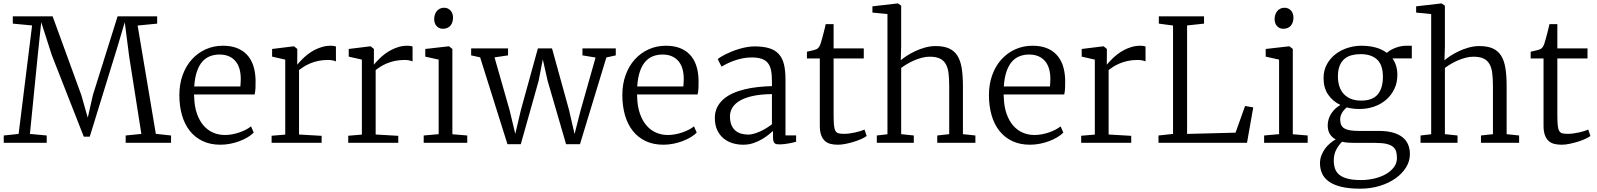

<svg xmlns="http://www.w3.org/2000/svg" viewBox="-20 -839 9383 1128"><path d="M2 -43 89.4 -52.2 168.5 -689.5 55.2 -700.2V-743.2H289.1L457.5 -281.2L495.6 -147.5L525.9 -281.2L670.9 -743.2H903.3V-700.2L788.6 -689L895.5 -52.7L984.9 -43V0H718.3V-43L810.5 -52.2L738.8 -507.8L712.9 -708.5L671.9 -569.8L507.3 -36.1H472.2L284.7 -514.2L222.2 -708.5L201.2 -508.3L155.8 -52.2L254.4 -43V0H2Z M1392.1 -331.1Q1393.1 -341.8 1393.8 -353Q1394.5 -364.3 1394.5 -375.5Q1394.5 -406.2 1387.5 -432.4Q1380.4 -458.5 1365.2 -477.5Q1350.1 -496.6 1326.4 -507.6Q1302.7 -518.6 1269.5 -518.6Q1239.7 -518.6 1214.1 -508.8Q1188.5 -499 1168.9 -477.1Q1149.4 -455.1 1137 -419.2Q1124.5 -383.3 1121.1 -331.1ZM1033.7 -280.3Q1033.7 -344.7 1053 -397.9Q1072.3 -451.2 1106.7 -489.5Q1141.1 -527.8 1188 -549.1Q1234.9 -570.3 1290 -570.3Q1378.9 -570.3 1428.5 -520Q1478 -469.7 1481.4 -372.1Q1481.4 -362.3 1481.4 -353.5Q1481.4 -335.9 1481 -322.3Q1480 -300.8 1476.1 -284.2H1120.1Q1120.1 -281.2 1120.1 -278.1Q1120.1 -274.9 1120.6 -272Q1122.1 -213.9 1137 -171.4Q1151.9 -128.9 1176.3 -101.1Q1200.7 -73.2 1232.7 -59.6Q1264.6 -45.9 1300.8 -45.9Q1322.3 -45.9 1344.5 -50Q1366.7 -54.2 1387.2 -61.3Q1407.7 -68.4 1425.3 -77.6Q1442.9 -86.9 1454.6 -96.7L1470.7 -60.1Q1456.5 -45.4 1434.8 -32.5Q1413.1 -19.5 1387.2 -9.8Q1361.3 0 1332.5 5.6Q1303.7 11.2 1274.9 11.2Q1215.3 11.2 1170.4 -10.3Q1125.5 -31.7 1095 -70.3Q1064.5 -108.9 1049.1 -162.6Q1033.7 -216.3 1033.7 -280.3Z M1575.7 -41.5 1655.8 -48.3V-488.8L1578.6 -506.3V-551.3L1705.1 -566.9H1707.5L1726.6 -551.3V-516.1L1726.1 -459.5H1726.6Q1729.5 -462.9 1737.5 -472.2Q1745.6 -481.4 1758.3 -493.9Q1771 -506.3 1788.1 -519.8Q1805.2 -533.2 1826.2 -544.4Q1847.2 -555.7 1871.6 -563Q1896 -570.3 1923.8 -570.3Q1934.1 -570.3 1941.2 -569.1Q1948.2 -567.9 1953.6 -565.9V-478Q1950.2 -480.5 1937 -483.6Q1923.8 -486.8 1907.7 -486.8Q1875.5 -486.8 1848.9 -481Q1822.3 -475.1 1801.3 -466.1Q1780.3 -457 1764.2 -446.8Q1748 -436.5 1736.8 -427.7V-48.8L1869.6 -41V0H1575.7Z M2025.9 -41.5 2106 -48.3V-488.8L2028.8 -506.3V-551.3L2155.3 -566.9H2157.7L2176.8 -551.3V-516.1L2176.3 -459.5H2176.8Q2179.7 -462.9 2187.7 -472.2Q2195.8 -481.4 2208.5 -493.9Q2221.2 -506.3 2238.3 -519.8Q2255.4 -533.2 2276.4 -544.4Q2297.4 -555.7 2321.8 -563Q2346.2 -570.3 2374 -570.3Q2384.3 -570.3 2391.4 -569.1Q2398.4 -567.9 2403.8 -565.9V-478Q2400.4 -480.5 2387.2 -483.6Q2374 -486.8 2357.9 -486.8Q2325.7 -486.8 2299.1 -481Q2272.5 -475.1 2251.5 -466.1Q2230.5 -457 2214.4 -446.8Q2198.2 -436.5 2187 -427.7V-48.8L2319.8 -41V0H2025.9Z M2469.2 -43 2557.1 -50.8V-488.8L2478.5 -506.3V-551.3L2615.7 -566.9H2618.2L2637.7 -551.3V-50.3L2725.1 -43V0H2469.2ZM2581.1 -669.9Q2569.3 -669.9 2560.1 -674.6Q2550.8 -679.2 2544.2 -686.8Q2537.6 -694.3 2534.2 -704.6Q2530.8 -714.8 2530.8 -726.6Q2530.8 -739.3 2534.4 -751.2Q2538.1 -763.2 2545.4 -772.7Q2552.7 -782.2 2563.7 -787.8Q2574.7 -793.5 2589.4 -793.5H2589.8Q2602.5 -793.5 2612.3 -788.3Q2622.1 -783.2 2628.7 -775.1Q2635.3 -767.1 2638.4 -756.6Q2641.6 -746.1 2641.6 -735.8Q2641.6 -722.2 2637.9 -710.2Q2634.3 -698.2 2627 -689.2Q2619.6 -680.2 2608.2 -675Q2596.7 -669.9 2581.5 -669.9Z M2800.8 -502 2748 -513.7V-554.7H2964.8V-513.7L2885.3 -502L2974.1 -190.9L3007.3 -52.2L3040 -191.9L3140.1 -554.7H3223.1L3323.2 -192.4L3355.5 -51.3L3391.1 -190.9L3479 -501L3401.9 -513.7V-554.7H3597.7V-513.7L3542.5 -501.5L3387.2 8.3H3305.7L3197.3 -364.3L3168.9 -490.2L3144.5 -364.3L3039.6 8.3H2961.4Z M3994.6 -331.1Q3995.6 -341.8 3996.3 -353Q3997.1 -364.3 3997.1 -375.5Q3997.1 -406.2 3990 -432.4Q3982.9 -458.5 3967.8 -477.5Q3952.6 -496.6 3929 -507.6Q3905.3 -518.6 3872.1 -518.6Q3842.3 -518.6 3816.7 -508.8Q3791 -499 3771.5 -477.1Q3752 -455.1 3739.5 -419.2Q3727.1 -383.3 3723.6 -331.1ZM3636.2 -280.3Q3636.2 -344.7 3655.5 -397.9Q3674.8 -451.2 3709.2 -489.5Q3743.7 -527.8 3790.5 -549.1Q3837.4 -570.3 3892.6 -570.3Q3981.4 -570.3 4031 -520Q4080.6 -469.7 4084 -372.1Q4084 -362.3 4084 -353.5Q4084 -335.9 4083.5 -322.3Q4082.5 -300.8 4078.6 -284.2H3722.7Q3722.7 -281.2 3722.7 -278.1Q3722.7 -274.9 3723.1 -272Q3724.6 -213.9 3739.5 -171.4Q3754.4 -128.9 3778.8 -101.1Q3803.2 -73.2 3835.2 -59.6Q3867.2 -45.9 3903.3 -45.9Q3924.8 -45.9 3947 -50Q3969.2 -54.2 3989.7 -61.3Q4010.3 -68.4 4027.8 -77.6Q4045.4 -86.9 4057.1 -96.7L4073.2 -60.1Q4059.1 -45.4 4037.4 -32.5Q4015.6 -19.5 3989.7 -9.8Q3963.9 0 3935.1 5.6Q3906.2 11.2 3877.4 11.2Q3817.9 11.2 3772.9 -10.3Q3728 -31.7 3697.5 -70.3Q3667 -108.9 3651.6 -162.6Q3636.2 -216.3 3636.2 -280.3Z M4268.6 -155.8Q4268.6 -126 4276.9 -105.5Q4285.2 -85 4299.8 -72.3Q4314.5 -59.6 4334 -54Q4353.5 -48.3 4376.5 -48.3Q4391.6 -48.3 4409.4 -53.5Q4427.2 -58.6 4445.8 -66.9Q4464.4 -75.2 4482.2 -86.2Q4500 -97.2 4515.1 -108.9V-286.1Q4452.6 -285.6 4406.2 -275.9Q4359.9 -266.1 4329.3 -249Q4298.8 -231.9 4283.7 -208Q4268.6 -184.1 4268.6 -155.8ZM4179.7 -146Q4179.7 -180.7 4193.1 -208Q4206.5 -235.4 4230 -255.9Q4253.4 -276.4 4285.4 -290.8Q4317.4 -305.2 4354.7 -314.2Q4392.1 -323.2 4432.9 -327.6Q4473.6 -332 4515.1 -333V-364.3Q4515.1 -401.4 4509.5 -427.5Q4503.9 -453.6 4490.2 -470Q4476.6 -486.3 4453.4 -493.9Q4430.2 -501.5 4395 -501.5Q4365.7 -501.5 4339.1 -495.6Q4312.5 -489.7 4289.8 -481.4Q4267.1 -473.1 4249 -463.9Q4231 -454.6 4219.2 -447.8H4218.8L4196.8 -491.7Q4201.2 -496.1 4212.6 -503.4Q4224.1 -510.7 4240.5 -519Q4256.8 -527.3 4277.1 -535.6Q4297.4 -543.9 4319.8 -550.8Q4342.3 -557.6 4366 -562Q4389.6 -566.4 4412.6 -566.4Q4463.4 -566.4 4498.3 -555.9Q4533.2 -545.4 4554.7 -522.2Q4576.2 -499 4585.4 -462.4Q4594.7 -425.8 4594.7 -373V-43.5H4657.2V-6.3Q4648.9 -3.9 4637.5 -1.2Q4626 1.5 4613.3 3.7Q4600.6 5.9 4587.6 7.6Q4574.7 9.3 4563.5 9.3Q4552.7 9.3 4544.7 8.3Q4536.6 7.3 4531.5 2.9Q4526.4 -1.5 4523.9 -10Q4521.5 -18.6 4521.5 -33.2V-69.8Q4512.2 -61.5 4495.6 -47.9Q4479 -34.2 4456.5 -21Q4434.1 -7.8 4406.2 1.7Q4378.4 11.2 4346.7 11.2Q4313.5 11.2 4283.2 2Q4252.9 -7.3 4230 -26.6Q4207 -45.9 4193.4 -75.4Q4179.7 -105 4179.7 -146Z M4796.4 -495.6H4720.7V-535.2Q4727.1 -536.6 4735.8 -538.6Q4744.6 -540.5 4753.2 -542.7Q4761.7 -544.9 4768.8 -546.9Q4775.9 -548.8 4778.8 -550.8Q4786.6 -555.7 4791.7 -563Q4796.9 -570.3 4800.8 -582Q4803.7 -590.8 4808.3 -607.2Q4813 -623.5 4817.6 -641.4Q4822.3 -659.2 4825.9 -674.8Q4829.6 -690.4 4831.1 -697.3H4877.4V-554.7H5054.7V-495.6H4877.4V-172.4Q4877.4 -130.4 4879.4 -106.4Q4881.3 -82.5 4887.9 -70.6Q4894.5 -58.6 4906.7 -55.7Q4918.9 -52.7 4939.5 -52.7H4939.9Q4955.1 -52.7 4972.4 -55.2Q4989.7 -57.6 5006.1 -61.3Q5022.5 -64.9 5036.4 -69.3Q5050.3 -73.7 5058.6 -77.6H5059.1L5071.8 -40Q5061 -31.7 5041 -22.7Q5021 -13.7 4997.3 -6.3Q4973.6 1 4948.7 6.1Q4923.8 11.2 4903.3 11.2H4902.3Q4877.9 11.2 4858.4 6.1Q4838.9 1 4825.2 -12Q4811.5 -24.9 4804 -46.4Q4796.4 -67.9 4796.4 -100.6Z M5131.3 -43 5193.8 -50.3V-756.3L5105.5 -765.1V-801.8L5252.9 -818.8H5255.4L5274.4 -805.7V-568.4L5272 -484.9Q5284.7 -496.1 5306.4 -510.5Q5328.1 -524.9 5355.5 -537.8Q5382.8 -550.8 5414.1 -559.6Q5445.3 -568.4 5476.6 -568.4Q5523.9 -568.4 5554.9 -554.7Q5585.9 -541 5604.2 -512.5Q5622.6 -483.9 5629.9 -439.5Q5637.2 -395 5637.2 -333.5V-50.8L5710.4 -43V0H5486.3V-43L5556.6 -50.8V-334Q5556.6 -377.9 5552.5 -410.2Q5548.3 -442.4 5535.9 -463.6Q5523.4 -484.9 5501 -495.4Q5478.5 -505.9 5441.4 -505.9Q5419.9 -505.9 5397.2 -500Q5374.5 -494.1 5352.5 -484.9Q5330.6 -475.6 5310.3 -463.6Q5290 -451.7 5274.4 -439.9V-50.8L5348.6 -43V0H5131.3Z M6148.4 -331.1Q6149.4 -341.8 6150.1 -353Q6150.9 -364.3 6150.9 -375.5Q6150.9 -406.2 6143.8 -432.4Q6136.7 -458.5 6121.6 -477.5Q6106.4 -496.6 6082.8 -507.6Q6059.1 -518.6 6025.9 -518.6Q5996.1 -518.6 5970.5 -508.8Q5944.8 -499 5925.3 -477.1Q5905.8 -455.1 5893.3 -419.2Q5880.9 -383.3 5877.4 -331.1ZM5790 -280.3Q5790 -344.7 5809.3 -397.9Q5828.6 -451.2 5863 -489.5Q5897.5 -527.8 5944.3 -549.1Q5991.2 -570.3 6046.4 -570.3Q6135.3 -570.3 6184.8 -520Q6234.4 -469.7 6237.8 -372.1Q6237.8 -362.3 6237.8 -353.5Q6237.8 -335.9 6237.3 -322.3Q6236.3 -300.8 6232.4 -284.2H5876.5Q5876.5 -281.2 5876.5 -278.1Q5876.5 -274.9 5877 -272Q5878.4 -213.9 5893.3 -171.4Q5908.2 -128.9 5932.6 -101.1Q5957 -73.2 5989 -59.6Q6021 -45.9 6057.1 -45.9Q6078.6 -45.9 6100.8 -50Q6123 -54.2 6143.6 -61.3Q6164.1 -68.4 6181.6 -77.6Q6199.2 -86.9 6210.9 -96.7L6227.1 -60.1Q6212.9 -45.4 6191.2 -32.5Q6169.4 -19.5 6143.6 -9.8Q6117.7 0 6088.9 5.6Q6060.1 11.2 6031.2 11.2Q5971.7 11.2 5926.8 -10.3Q5881.8 -31.7 5851.3 -70.3Q5820.8 -108.9 5805.4 -162.6Q5790 -216.3 5790 -280.3Z M6332 -41.5 6412.1 -48.3V-488.8L6335 -506.3V-551.3L6461.4 -566.9H6463.9L6482.9 -551.3V-516.1L6482.4 -459.5H6482.9Q6485.8 -462.9 6493.9 -472.2Q6502 -481.4 6514.6 -493.9Q6527.3 -506.3 6544.4 -519.8Q6561.5 -533.2 6582.5 -544.4Q6603.5 -555.7 6627.9 -563Q6652.3 -570.3 6680.2 -570.3Q6690.4 -570.3 6697.5 -569.1Q6704.6 -567.9 6710 -565.9V-478Q6706.5 -480.5 6693.4 -483.6Q6680.2 -486.8 6664.1 -486.8Q6631.8 -486.8 6605.2 -481Q6578.6 -475.1 6557.6 -466.1Q6536.6 -457 6520.5 -446.8Q6504.4 -436.5 6493.2 -427.7V-48.8L6626 -41V0H6332Z M6786.1 -43 6871.6 -52.2V-689L6788.1 -700.2V-743.2H7053.7V-700.2L6954.1 -689.5V-52.2L7238.8 -59.6L7294.9 -216.3L7342.8 -208L7306.2 0H6786.1Z M7406.7 -43 7494.6 -50.8V-488.8L7416 -506.3V-551.3L7553.2 -566.9H7555.7L7575.2 -551.3V-50.3L7662.6 -43V0H7406.7ZM7518.6 -669.9Q7506.8 -669.9 7497.6 -674.6Q7488.3 -679.2 7481.7 -686.8Q7475.1 -694.3 7471.7 -704.6Q7468.3 -714.8 7468.3 -726.6Q7468.3 -739.3 7471.9 -751.2Q7475.6 -763.2 7482.9 -772.7Q7490.2 -782.2 7501.2 -787.8Q7512.2 -793.5 7526.9 -793.5H7527.3Q7540 -793.5 7549.8 -788.3Q7559.6 -783.2 7566.2 -775.1Q7572.8 -767.1 7575.9 -756.6Q7579.1 -746.1 7579.1 -735.8Q7579.1 -722.2 7575.4 -710.2Q7571.8 -698.2 7564.5 -689.2Q7557.1 -680.2 7545.7 -675Q7534.2 -669.9 7519 -669.9Z M7815.9 104Q7815.9 131.3 7823.5 152.6Q7831.1 173.8 7849.4 188.5Q7867.7 203.1 7898.2 210.9Q7928.7 218.8 7975.1 218.8H7976.1Q8015.6 218.8 8053.5 210Q8091.3 201.2 8120.8 184.6Q8150.4 168 8168.7 144Q8187 120.1 8187 89.8Q8187 68.8 8182.6 52.2Q8178.2 35.6 8164.8 24.2Q8151.4 12.7 8126.7 6.6Q8102.1 0.5 8061 0.5H7937Q7916.5 0.5 7898.4 -1Q7880.4 -2.4 7864.7 -6.3Q7844.2 13.7 7830.1 41Q7815.9 68.4 7815.9 104ZM7977.5 -248Q8043 -248 8073.7 -283.9Q8104.5 -319.8 8104.5 -388.2Q8104.5 -457.5 8070.3 -489.3Q8036.1 -521 7973.1 -521H7972.7Q7945.3 -521 7921.1 -514.6Q7897 -508.3 7878.9 -493.2Q7860.8 -478 7850.6 -452.9Q7840.3 -427.7 7840.3 -389.6Q7840.3 -359.9 7848.1 -334Q7856 -308.1 7872.6 -289.1Q7889.2 -270 7915 -259Q7940.9 -248 7977.1 -248ZM7734.9 120.1Q7734.9 95.7 7743.2 74.2Q7751.5 52.7 7764.6 34.7Q7777.8 16.6 7794.4 2.7Q7811 -11.2 7827.1 -20Q7804.7 -32.2 7792.5 -52.2Q7780.3 -72.3 7780.3 -103Q7780.3 -122.1 7786.1 -140.1Q7792 -158.2 7802.2 -173.6Q7812.5 -189 7825.9 -201.4Q7839.4 -213.9 7855 -222.2Q7809.1 -244.1 7782.5 -283.7Q7755.9 -323.2 7755.9 -379.4Q7755.9 -425.3 7775.1 -460.7Q7794.4 -496.1 7825.9 -520.5Q7857.4 -544.9 7897.2 -557.6Q7937 -570.3 7978 -570.3H7978.5Q8022.5 -570.3 8060.5 -560.3Q8098.6 -550.3 8127.4 -528.8Q8132.8 -533.7 8143.6 -540.8Q8154.3 -547.9 8169.4 -554.4Q8184.6 -561 8202.9 -565.7Q8221.2 -570.3 8241.7 -570.3H8274.4V-496.1H8160.6Q8174.3 -477.1 8181.9 -452.9Q8189.5 -428.7 8189.5 -398.9Q8189.5 -353.5 8171.9 -316.7Q8154.3 -279.8 8124 -253.4Q8093.8 -227.1 8053.5 -212.9Q8013.2 -198.7 7967.8 -198.7H7967.3Q7947.3 -198.7 7928.5 -200.9Q7909.7 -203.1 7892.6 -208Q7874.5 -193.8 7864 -175.3Q7853.5 -156.7 7853.5 -138.2Q7853.5 -118.7 7859.4 -105.5Q7865.2 -92.3 7878.4 -84.5Q7891.6 -76.7 7912.6 -73.2Q7933.6 -69.8 7963.9 -69.8H8081.1Q8128.9 -69.8 8163.3 -60.1Q8197.8 -50.3 8220 -32.5Q8242.2 -14.6 8252.7 10.5Q8263.2 35.6 8263.2 66.9Q8263.2 107.9 8240.5 144.5Q8217.8 181.2 8178.5 209Q8139.2 236.8 8085.9 253.2Q8032.7 269.5 7971.2 269.5H7970.7Q7905.3 269.5 7860.4 258.5Q7815.4 247.6 7787.6 227.8Q7759.8 208 7747.3 180.4Q7734.9 152.8 7734.9 120.1Z M8325.7 -43 8388.2 -50.3V-756.3L8299.8 -765.1V-801.8L8447.3 -818.8H8449.7L8468.8 -805.7V-568.4L8466.3 -484.9Q8479 -496.1 8500.7 -510.5Q8522.5 -524.9 8549.8 -537.8Q8577.1 -550.8 8608.4 -559.6Q8639.6 -568.4 8670.9 -568.4Q8718.3 -568.4 8749.3 -554.7Q8780.3 -541 8798.6 -512.5Q8816.9 -483.9 8824.2 -439.5Q8831.5 -395 8831.5 -333.5V-50.8L8904.8 -43V0H8680.7V-43L8751 -50.8V-334Q8751 -377.9 8746.8 -410.2Q8742.7 -442.4 8730.2 -463.6Q8717.8 -484.9 8695.3 -495.4Q8672.9 -505.9 8635.7 -505.9Q8614.3 -505.9 8591.6 -500Q8568.8 -494.1 8546.9 -484.9Q8524.9 -475.6 8504.6 -463.6Q8484.4 -451.7 8468.8 -439.9V-50.8L8543 -43V0H8325.7Z M9048.3 -495.6H8972.7V-535.2Q8979 -536.6 8987.8 -538.6Q8996.6 -540.5 9005.1 -542.7Q9013.7 -544.9 9020.8 -546.9Q9027.8 -548.8 9030.8 -550.8Q9038.6 -555.7 9043.7 -563Q9048.8 -570.3 9052.7 -582Q9055.7 -590.8 9060.3 -607.2Q9064.9 -623.5 9069.6 -641.4Q9074.2 -659.2 9077.9 -674.8Q9081.5 -690.4 9083 -697.3H9129.4V-554.7H9306.6V-495.6H9129.4V-172.4Q9129.4 -130.4 9131.3 -106.4Q9133.3 -82.5 9139.9 -70.6Q9146.5 -58.6 9158.7 -55.7Q9170.9 -52.7 9191.4 -52.7H9191.9Q9207 -52.7 9224.4 -55.2Q9241.7 -57.6 9258.1 -61.3Q9274.4 -64.9 9288.3 -69.3Q9302.2 -73.7 9310.5 -77.6H9311L9323.7 -40Q9313 -31.7 9293 -22.7Q9272.9 -13.7 9249.3 -6.3Q9225.6 1 9200.7 6.1Q9175.8 11.2 9155.3 11.2H9154.3Q9129.9 11.2 9110.4 6.1Q9090.8 1 9077.1 -12Q9063.5 -24.9 9055.9 -46.4Q9048.3 -67.9 9048.3 -100.6Z"/></svg>

Font: MerriweatherLight
Style: Regular
Weight: 300
Designer: Eben Sorkin ( sorkintype@gmail.com )
Foundry: Eben Sorkin
Version: Version 1.055; ttfautohint (v1.4.1)